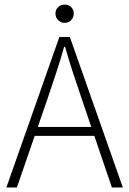

<svg xmlns="http://www.w3.org/2000/svg" viewBox="-20 -821 566 841"><path d="M8 0 240 -659H286L518 0H470L338 -388Q318 -447 300 -501.5Q282 -556 265 -616H261Q244 -556 226 -501.5Q208 -447 188 -388L54 0ZM114 -226V-265H409V-226ZM263 -721Q247 -721 235 -732.5Q223 -744 223 -762Q223 -779 235 -790Q247 -801 263 -801Q280 -801 291.5 -790Q303 -779 303 -762Q303 -744 291.5 -732.5Q280 -721 263 -721Z"/></svg>

Font: Source Sans 3 ExtraLight Light
Style: Regular
Weight: 300
Version: Version 3.052;hotconv 1.1.0;makeotfexe 2.6.0